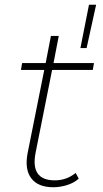

<svg xmlns="http://www.w3.org/2000/svg" viewBox="-20 -784 433 807"><path d="M204 3Q140 3 111.5 -34.5Q83 -72 96 -140L166 -490H68L73 -519H172L194 -633H227L205 -519H375L370 -490H199L130 -144Q106 -26 210 -26Q260 -26 298 -57L311 -33Q289 -14 260 -5.5Q231 3 204 3ZM318 -582 354 -764H384L344 -582Z"/></svg>

Font: Montserrat ExtraLight
Style: Italic
Weight: 200
Italic angle: -11.3°
Designer: Julieta Ulanovsky
Foundry: Julieta Ulanovsky
Version: Version 9.000; ttfautohint (v1.8.4.7-5d5b)